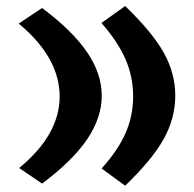

<svg xmlns="http://www.w3.org/2000/svg" viewBox="-20 -585 627 621"><path d="M384.8 -565.4Q472.2 -481.4 509.5 -414.8Q546.9 -348.1 546.9 -275.4Q546.9 -202.6 509.5 -135.5Q472.2 -68.4 384.8 15.6L308.6 -40Q362.3 -99.6 386.5 -155.3Q410.6 -210.9 410.6 -272.9Q410.6 -336.4 386 -393.3Q361.3 -450.2 308.1 -510.7ZM116.2 -559.1Q215.3 -484.9 262.2 -415.5Q309.1 -346.2 309.1 -275.4Q309.1 -204.6 262.2 -135Q215.3 -65.4 116.2 8.8L42 -41.5Q172.9 -149.4 172.9 -272.9Q172.9 -398.9 40.5 -508.8Z"/></svg>

Font: Pinar ExtraBold
Style: Regular
Weight: 800
Designer: Amin Abedi
Version: Version 3.000